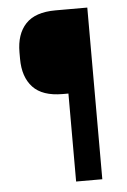

<svg xmlns="http://www.w3.org/2000/svg" viewBox="-49 -676 472 712"><g transform="rotate(-5 187.0 -319.5)"><path d="M230.5 -327.5H184.5Q109 -327.5 73.5 -365.5Q38 -403.5 38 -471.5V-495.5Q38 -563.5 73.5 -601.2Q109 -639 184.5 -639H230ZM303 -639V0H205.5V-639Z"/></g></svg>

Font: Anek Devanagari Medium
Style: Regular
Weight: 500
Designer: Kailash Malviya (Devanagari) & Yesha Goshar (Latin)
Foundry: Ek Type
Version: Version 1.003